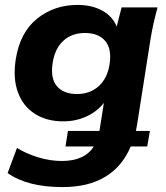

<svg xmlns="http://www.w3.org/2000/svg" viewBox="-20 -537 674 780"><path d="M234 223Q91 223 11 166L49 64Q86 87 134.5 102Q183 117 231 117Q324 117 361 58H246L256 -5H384L402 -119Q375 -84 331.5 -64Q288 -44 237 -44Q169 -44 121 -75Q73 -106 52.5 -163Q32 -220 44 -296Q61 -405 130.5 -461Q200 -517 295 -517Q354 -517 396 -493.5Q438 -470 454 -429L474 -507H620Q611 -474 603.5 -440.5Q596 -407 591 -375L537 -31Q535 -19 532 -5H589L578 58H511Q477 139 408 181Q339 223 234 223ZM293 -155Q345 -155 380.5 -186.5Q416 -218 425 -275Q435 -338 407.5 -370.5Q380 -403 325 -403Q272 -403 237.5 -371.5Q203 -340 194 -282Q184 -219 211 -187Q238 -155 293 -155Z"/></svg>

Font: Winston
Style: Bold Italic
Weight: 700
Italic angle: -9°
Designer: Original fonts by Vernon Adams / Changes by Cristiano Sobral
Foundry: Original fonts by Vernon Adams / Changes by Cristiano Sobral
Version: Version 2.503;July 17, 2020;FontCreator 13.0.0.2655 64-bit